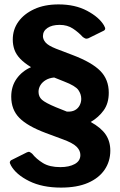

<svg xmlns="http://www.w3.org/2000/svg" viewBox="-20 -772 546 872"><path d="M392 -218Q439 -192 460 -161Q481 -130 481 -88Q481 -39 455 -1Q429 37 379.5 58.5Q330 80 257 80Q172 80 112.5 50.5Q53 21 30 -20Q23 -32 25 -37Q27 -42 30 -44L102 -80Q110 -84 115 -81.5Q120 -79 126 -74Q145 -50 175 -31.5Q205 -13 254 -13Q294 -13 319.5 -27Q345 -41 345 -68Q345 -88 328.5 -105Q312 -122 266 -139L188 -168Q105 -199 68 -236.5Q31 -274 31 -333Q31 -380 55.5 -414.5Q80 -449 121 -467Q90 -486 71.5 -505.5Q53 -525 45.5 -546.5Q38 -568 38 -592Q38 -638 63.5 -673.5Q89 -709 135.5 -730.5Q182 -752 246 -752Q321 -752 375.5 -723Q430 -694 452 -657Q459 -645 457.5 -640Q456 -635 452 -633L381 -598Q373 -595 368 -597Q363 -599 356 -604Q337 -625 311.5 -642Q286 -659 251 -659Q216 -659 195.5 -645Q175 -631 175 -608Q175 -593 187 -579Q199 -565 234 -551L310 -522Q397 -489 435.5 -450Q474 -411 474 -351Q474 -303 451 -271Q428 -239 392 -218ZM284 -265Q306 -264 320 -271.5Q334 -279 341.5 -293Q349 -307 349 -323Q349 -344 336 -363Q323 -382 271 -402L226 -420Q204 -418 188 -408.5Q172 -399 163.5 -385Q155 -371 155 -355Q155 -333 170.5 -319Q186 -305 234 -285L284 -265Z"/></svg>

Font: Libre Franklin Thin
Style: Bold
Weight: 700
Version: Version 3.000